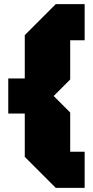

<svg xmlns="http://www.w3.org/2000/svg" viewBox="-20 -770 450 930"><path d="M100 -10V-220H20V-390H100V-600L250 -750H390V-575H320V-385L240 -305L320 -225V-35H390V140H250Z"/></svg>

Font: Tektur Black
Style: Regular
Weight: 900
Designer: Adam Jagosz
Foundry: Adam Jagosz
Version: Version 1.005;gftools[0.9.30]